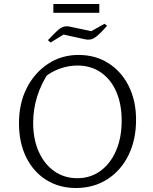

<svg xmlns="http://www.w3.org/2000/svg" viewBox="-20 -933 768 961"><path d="M360 8Q276 8 211.5 -32.5Q147 -73 111 -146Q75 -219 75 -316Q75 -416 114 -492.5Q153 -569 220.5 -613.5Q288 -658 373 -658Q458 -658 523 -616.5Q588 -575 624.5 -502Q661 -429 661 -333Q661 -233 623 -156Q585 -79 517 -35.5Q449 8 360 8ZM367 -41Q432 -41 482 -77Q532 -113 560.5 -178Q589 -243 589 -329Q589 -412 562 -474Q535 -536 485 -570.5Q435 -605 367 -605Q323 -605 279.5 -589.5Q236 -574 200 -544L226 -574Q146 -454 146 -318Q146 -236 174 -173.5Q202 -111 252 -76Q302 -41 367 -41ZM233 -720 220 -732Q250 -764 267 -779.5Q284 -795 298 -799Q312 -803 328 -800L437 -777L503 -814L516 -804Q487 -771 469 -755.5Q451 -740 437.5 -736.5Q424 -733 407 -736L298 -760ZM247 -869V-913H477V-869Z"/></svg>

Font: Piazzolla 24pt Light
Style: Regular
Weight: 300
Designer: Juan Pablo del Peral
Foundry: Huerta Tipografica
Version: Version 2.005